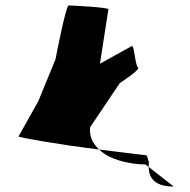

<svg xmlns="http://www.w3.org/2000/svg" viewBox="-20 -723 696 705"><path d="M48 -222C45 -219 190 -193 344 -174C321 -195 307 -223 311 -256L420 -418C429 -424 496 -468 487 -475C476 -482 473 -560 464 -554L347 -489L378 -689C379 -696 243 -703 232 -703C222 -703 185 -513 184 -506L121 -352ZM344 -174C381 -138 450 -120 514 -119L526 -110C526 -117 526 -124 527 -132C525 -121 523 -153 516 -153C516 -153 438 -162 344 -174ZM526 -110C526 -64 555 -38 618 -38Z"/></svg>

Font: Ampere
Style: SuExtIta
Weight: 400
Version: Version 1